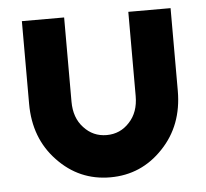

<svg xmlns="http://www.w3.org/2000/svg" viewBox="-43 -545 647 602"><g transform="rotate(-5 280.5 -244.0)"><path d="M47 -500V-240Q47 -131 115 -60Q183 12 281 12Q379 12 447 -60Q515 -131 515 -240V-500H382V-235Q382 -184 353 -153Q324 -121 281 -121Q238 -121 209 -153Q180 -184 180 -235V-500Z"/></g></svg>

Font: Unageo
Style: Bold
Weight: 700
Designer: Richard Sepsi
Foundry: Richard Sepsi
Version: Version 2.000